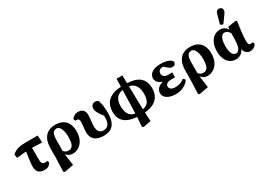

<svg xmlns="http://www.w3.org/2000/svg" viewBox="-5 -1742 4008 2904"><g transform="rotate(-30 1999.0 -290.0)"><path d="M19.9 -351.7 9.1 -414.2Q34.7 -438.8 63.9 -455.2Q93.1 -471.7 137.1 -480.4Q181.1 -489.2 248.7 -489.2H457.9L464.7 -364.8L234.7 -373.3ZM289 15.1Q251.4 15.1 221.5 2.3Q191.6 -10.5 174.2 -39Q156.8 -67.6 156.8 -114.2Q156.8 -139.8 158.8 -166.7Q160.8 -193.6 165 -225.9Q169.2 -258.3 175.2 -300.5Q181.2 -342.8 189.4 -399.6H290.7L291.9 -157.7Q292.2 -112.7 308.4 -96Q324.6 -79.4 353.6 -79.4Q365 -79.4 374.9 -81.2Q384.7 -82.9 391.9 -86.2L406.3 -50.6Q391.1 -21.5 363.9 -3.2Q336.7 15.1 289 15.1Z M519 176.5 527.7 -50.2 528.7 -220.7Q529.7 -313.1 557.2 -374.6Q584.7 -436.1 638.5 -467.4Q692.3 -498.6 769.2 -498.6Q844.6 -498.6 896.4 -468.8Q948.3 -438.9 974.5 -384.4Q1000.7 -329.9 1000.7 -253.9Q1000.7 -167.4 970.7 -107.4Q940.6 -47.4 891 -16.1Q841.4 15.1 783.8 15.1Q743.7 15.1 712.5 -3.6Q681.4 -22.4 659.9 -56.5Q638.3 -90.6 626.4 -134.8H624.4L635 -145.9Q655.4 -109.9 674.4 -90.7Q693.4 -71.6 712.5 -64.6Q731.6 -57.6 752.9 -57.6Q783.8 -57.6 805.9 -75.3Q828.1 -93.1 839.6 -133.4Q851.1 -173.6 851.1 -242.1Q851.1 -295.5 840.4 -340.4Q829.6 -385.3 808.4 -412.6Q787.3 -439.9 755.2 -439.9Q727.6 -439.9 708.2 -424.3Q688.8 -408.8 679.2 -375Q669.7 -341.2 669.4 -286.6L668.5 -73.5V-60.3L699.3 163.5L536.7 193.5Z M1325.5 15.1Q1264.5 15.1 1217 -3.3Q1169.4 -21.8 1142.7 -62.4Q1116.1 -103 1116.1 -169.3Q1116.1 -199.9 1119.8 -227.3Q1123.6 -254.8 1127.2 -281.5Q1130.7 -308.3 1130.7 -335.5Q1130.7 -370.6 1121 -384.6Q1111.3 -398.6 1089.6 -398.6Q1084.1 -398.6 1076.8 -398.3Q1069.4 -398 1064.2 -397.4L1050.1 -431Q1065.5 -459.2 1095.4 -476.7Q1125.4 -494.2 1164.3 -494.2Q1199.1 -494.2 1224.6 -481.3Q1250.1 -468.5 1263.7 -442.9Q1277.3 -417.3 1277.3 -378.2Q1277.3 -348.1 1273.7 -314.9Q1270.1 -281.6 1266.1 -249.3Q1262 -216.9 1262 -189.5Q1262 -122.5 1288 -90Q1314 -57.6 1363.8 -57.6Q1397.7 -57.6 1423.5 -74.1Q1449.3 -90.7 1463.9 -125.6Q1478.5 -160.6 1478.5 -214.4Q1478.5 -243.7 1477 -267Q1475.5 -290.2 1472.1 -316.1L1504.9 -310.5V-211.6Q1473.2 -253.2 1446.8 -288.8Q1420.4 -324.4 1404.9 -356Q1389.3 -387.6 1389.3 -415.3Q1389.3 -456.9 1410.7 -477.7Q1432 -498.6 1462.5 -498.6Q1482.3 -498.6 1494.9 -493.3Q1507.4 -488.1 1518.7 -477.5Q1536.5 -429.6 1543.1 -376.3Q1549.7 -323.1 1549.7 -260.1Q1549.7 -177.9 1532.3 -124Q1514.9 -70.2 1484.4 -39.9Q1453.9 -9.6 1413.1 2.7Q1372.2 15.1 1325.5 15.1Z M1889.5 185 1903.5 -18.5 1920.5 -636.4H2021.8L2035.1 -18.4L2044.7 174.8L1909 200.9ZM1954.8 20.8Q1871.3 20.8 1808.4 5.4Q1745.5 -10 1702.8 -40.9Q1660 -71.8 1638.9 -119.5Q1617.8 -167.1 1617.8 -231.9Q1617.8 -294.9 1638 -344.5Q1658.2 -394.1 1700 -428.9Q1741.8 -463.8 1805.7 -481.9Q1869.5 -500 1956.6 -500V-446.2Q1894.8 -446.2 1852 -423.9Q1809.3 -401.6 1787.8 -356.6Q1766.3 -311.6 1766.3 -242.1Q1766.3 -178.9 1784.3 -132.2Q1802.4 -85.5 1844 -60.2Q1885.7 -34.8 1954.8 -34.8ZM1990.2 21.5V-34.1Q2049.6 -34.1 2089 -54.6Q2128.5 -75 2148.1 -118.6Q2167.7 -162.1 2167.7 -230.6Q2167.7 -301.3 2146.8 -349.2Q2125.9 -397 2085.8 -421.6Q2045.7 -446.2 1987.2 -446.2V-500Q2075 -500 2137.6 -483.2Q2200.3 -466.5 2239.6 -433.7Q2278.8 -401 2297.5 -353.3Q2316.1 -305.5 2316.1 -244.2Q2316.1 -185.1 2297.2 -136.2Q2278.2 -87.3 2238.3 -52.1Q2198.4 -16.8 2136.8 2.3Q2075.2 21.5 1990.2 21.5Z M2585.5 15.1Q2529.6 15.1 2482.9 -0.2Q2436.1 -15.6 2408.2 -45.3Q2380.3 -75 2380.3 -117.7Q2380.3 -151.3 2399.6 -181.8Q2418.8 -212.3 2462 -233.2Q2505.1 -254 2575.5 -257.5V-239.9Q2517.8 -241.9 2478.5 -258.6Q2439.2 -275.3 2419.5 -303.1Q2399.8 -330.8 2399.8 -365Q2399.8 -403.4 2423.1 -433.6Q2446.4 -463.9 2494.2 -481.3Q2541.9 -498.6 2615.2 -498.6Q2660.4 -498.6 2699.6 -489.8Q2738.8 -481 2766.2 -464.5Q2793.7 -448 2802.1 -425Q2802.1 -398.2 2788.4 -382.5Q2774.6 -366.8 2746.6 -366.8Q2732.1 -366.8 2719.1 -370.3Q2706.2 -373.8 2690.5 -384.4Q2674.8 -395.1 2652.1 -415.6L2604.4 -458.9L2663.3 -466.7L2685.4 -439.8Q2664.1 -445.2 2646.2 -444.2Q2628.3 -443.2 2614.7 -443.2Q2590.9 -443.2 2572.4 -435.1Q2553.9 -427 2543.1 -411Q2532.3 -395 2532.3 -371.5Q2532.3 -350.5 2543.1 -333.4Q2553.9 -316.3 2576.9 -306.7Q2600 -297 2636.3 -297Q2651.3 -297 2663.1 -297.5Q2674.9 -298 2697.7 -299V-211.8Q2672.7 -213.8 2660.2 -213.8Q2647.8 -213.8 2636.8 -213.8Q2609.4 -213.8 2589.2 -209.1Q2569 -204.5 2555.8 -195.4Q2542.6 -186.2 2536 -173.9Q2529.3 -161.6 2529.3 -146.7Q2529.3 -129.5 2540 -114.4Q2550.7 -99.3 2572.7 -89.7Q2594.8 -80.2 2627.4 -80.2Q2666.5 -80.2 2707.4 -91.7Q2748.4 -103.2 2788 -136.9L2820.3 -102.4Q2798.4 -66.2 2762.1 -39.8Q2725.9 -13.5 2680.7 0.8Q2635.5 15.1 2585.5 15.1Z M2873 176.5 2881.7 -50.2 2882.7 -220.7Q2883.7 -313.1 2911.2 -374.6Q2938.7 -436.1 2992.5 -467.4Q3046.3 -498.6 3123.2 -498.6Q3198.6 -498.6 3250.4 -468.8Q3302.3 -438.9 3328.5 -384.4Q3354.7 -329.9 3354.7 -253.9Q3354.7 -167.4 3324.7 -107.4Q3294.6 -47.4 3245 -16.1Q3195.4 15.1 3137.8 15.1Q3097.7 15.1 3066.5 -3.6Q3035.4 -22.4 3013.9 -56.5Q2992.3 -90.6 2980.4 -134.8H2978.4L2989 -145.9Q3009.4 -109.9 3028.4 -90.7Q3047.4 -71.6 3066.5 -64.6Q3085.6 -57.6 3106.9 -57.6Q3137.8 -57.6 3159.9 -75.3Q3182.1 -93.1 3193.6 -133.4Q3205.1 -173.6 3205.1 -242.1Q3205.1 -295.5 3194.4 -340.4Q3183.6 -385.3 3162.4 -412.6Q3141.3 -439.9 3109.2 -439.9Q3081.6 -439.9 3062.2 -424.3Q3042.8 -408.8 3033.2 -375Q3023.7 -341.2 3023.4 -286.6L3022.5 -73.5V-60.3L3053.3 163.5L2890.7 193.5Z M3636 14.4Q3578.8 14.4 3535 -14.9Q3491.3 -44.1 3466.5 -99.8Q3441.8 -155.5 3441.8 -233.4Q3441.8 -316.2 3468.4 -375.9Q3495 -435.5 3540.4 -467.1Q3585.8 -498.6 3643.4 -498.6Q3684.4 -498.6 3715.9 -481Q3747.3 -463.4 3767.7 -432.1Q3788.1 -400.8 3794.3 -359.1H3801.6L3782.4 -332.4Q3770.3 -365.1 3754.7 -385.7Q3739 -406.3 3720.7 -416.2Q3702.5 -426.1 3681.2 -426.1Q3656.2 -426.1 3635.7 -406.6Q3615.3 -387.1 3603.7 -345.9Q3592.1 -304.6 3592.1 -240.5Q3592.1 -175.9 3603.8 -136.9Q3615.6 -97.9 3636.1 -80.4Q3656.6 -62.9 3681.9 -62.9Q3702.7 -62.9 3720.9 -79.6Q3739.1 -96.2 3751.5 -133.1Q3763.9 -169.9 3765.2 -228.4L3770.1 -394.1L3776.3 -472.2L3919.5 -494.5L3936.6 -483.1Q3929.3 -434 3922.8 -387.6Q3916.3 -341.3 3911.3 -298.7Q3906.3 -256.1 3903.8 -217.4Q3901.3 -178.7 3901.3 -144.7Q3901.3 -111.8 3911.5 -95.6Q3921.6 -79.4 3943.9 -79.4Q3954.6 -79.4 3963.5 -81.2Q3972.4 -82.9 3979.5 -86.2L3993.5 -51.3Q3980.8 -24.1 3951 -4.5Q3921.2 15.1 3883.2 15.1Q3857.2 15.1 3834 2.6Q3810.8 -9.9 3795.3 -34.9Q3779.8 -60 3776.8 -96.4L3785.2 -96.1Q3770.7 -57.5 3747.5 -33.2Q3724.4 -8.8 3696.1 2.8Q3667.9 14.4 3636 14.4ZM3684.1 -561 3725.2 -714Q3735.3 -751.8 3750.2 -766.5Q3765 -781.2 3787.9 -781.2Q3812.3 -781.2 3829.1 -766.8Q3845.9 -752.4 3845.9 -726.9Q3845.9 -707.5 3837 -691.1Q3828.1 -674.8 3810.4 -650.8L3730.6 -540.6Z"/></g></svg>

Font: Source Serif 4 Variable
Style: Regular
Weight: 400
Designer: Frank Grießhammer
Foundry: Adobe
Version: Version 4.005;hotconv 1.1.0;makeotfexe 2.6.0